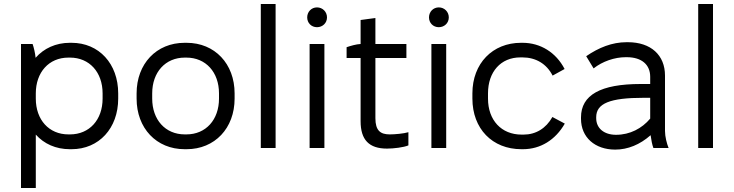

<svg xmlns="http://www.w3.org/2000/svg" viewBox="-20 -740 3670 960"><path d="M85 200H159V-67C200 -21 259 6 329 6H338C475 6 571 -99 571 -247V-273C571 -421 475 -526 338 -526H329C259 -526 199 -498 158 -451C156 -474 149 -503 143 -520H85ZM322 -68C225 -68 159 -141 159 -247V-273C159 -378 224 -452 322 -452H330C427 -452 493 -379 493 -273V-247C493 -141 427 -68 330 -68Z M903 6H913C1054 6 1153 -99 1153 -247V-273C1153 -421 1054 -526 913 -526H903C762 -526 663 -421 663 -273V-247C663 -99 762 6 903 6ZM904 -68C806 -68 741 -142 741 -247V-273C741 -379 807 -452 904 -452H912C1009 -452 1075 -379 1075 -273V-247C1075 -142 1010 -68 912 -68Z M1284 0H1358V-720H1284Z M1565 -604C1593 -604 1615 -625 1615 -653C1615 -681 1593 -703 1565 -703C1537 -703 1516 -681 1516 -653C1516 -625 1537 -604 1565 -604ZM1528 0H1602V-520H1528Z M1915 3C1948 3 1998 -3 2022 -13V-79C2000 -72 1953 -68 1929 -68C1882 -68 1857 -87 1857 -149V-450H2012V-520H1857V-650L1783 -640V-520C1761 -519 1734 -511 1713 -504V-450H1783V-134C1783 -41 1825 3 1915 3Z M2174 -604C2202 -604 2224 -625 2224 -653C2224 -681 2202 -703 2174 -703C2146 -703 2125 -681 2125 -653C2125 -625 2146 -604 2174 -604ZM2137 0H2211V-520H2137Z M2587 6H2595C2682 6 2757 -40 2804 -122L2742 -155C2710 -98 2659 -67 2598 -67H2588C2487 -67 2420 -139 2420 -247V-273C2420 -381 2484 -453 2582 -453H2592C2659 -453 2713 -421 2743 -362L2803 -395C2760 -478 2682 -526 2593 -526H2585C2443 -526 2342 -423 2342 -273V-247C2342 -97 2441 6 2587 6Z M3056 8C3119 8 3180 -17 3233 -64C3236 -42 3241 -15 3247 0H3323C3314 -22 3305 -57 3305 -85V-362C3305 -464 3235 -529 3119 -529H3113C3040 -529 2974 -502 2911 -459L2948 -398C2992 -433 3053 -454 3108 -454H3114C3188 -454 3231 -417 3231 -356V-320H3183C2983 -320 2885 -265 2885 -153V-146C2885 -53 2955 8 3056 8ZM3060 -66C3001 -66 2961 -98 2961 -149V-154C2961 -223 3030 -251 3198 -251H3231V-147C3190 -98 3130 -66 3060 -66Z M3471 0H3545V-720H3471Z"/></svg>

Font: Fixel Text Regular
Style: Regular
Weight: 400
Width: 4
Designer: AlfaBravo + MacPaw
Foundry: Kyrylo Tkachov, Marchela Mozhyna, Serhii Makarenko, Maria Weinstein, Zakhar Kryvoshyya
Version: Version 1.211